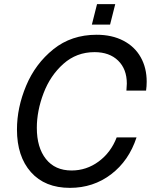

<svg xmlns="http://www.w3.org/2000/svg" viewBox="-20 -894 730 928"><path d="M689 -499Q689 -477 686 -456H591Q593 -480 593 -490Q593 -560 551 -601Q509 -642 437 -642Q350 -642 286.5 -585.5Q223 -529 190.5 -443.5Q158 -358 158 -276Q158 -181 202 -125.5Q246 -70 326 -70Q398 -70 457 -113.5Q516 -157 544 -230H640Q603 -117 517 -51.5Q431 14 318 14Q197 14 129.5 -62Q62 -138 62 -268Q62 -374 106.5 -480Q151 -586 238 -656Q325 -726 447 -726Q521 -726 576 -697.5Q631 -669 660 -617.5Q689 -566 689 -499ZM424 -775 449 -874H537L512 -775Z"/></svg>

Font: CST
Style: Italic
Weight: 400
Italic angle: -14°
Version: Version 1.00